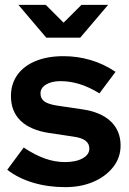

<svg xmlns="http://www.w3.org/2000/svg" viewBox="-20 -761 531 791"><path d="M248.8 10Q177.5 10 116.2 -8.4Q54.9 -26.7 9.9 -61.6L77.7 -153.2Q123.5 -122.6 164.8 -108Q206 -93.3 247.2 -93.3Q292.9 -93.3 320.5 -108.7Q348.1 -124 348.1 -149Q348.1 -169.1 332.4 -181.2Q316.7 -193.3 283 -198.1L183.2 -213Q105.3 -224.7 65.2 -263.3Q25.1 -302 25.1 -365Q25.1 -415.6 51.6 -452.5Q78.1 -489.5 126.7 -509.5Q175.3 -529.6 241.8 -529.6Q298.9 -529.6 353.3 -513.6Q407.8 -497.6 455.9 -465L389.7 -376.4Q347 -402.5 307.9 -414.6Q268.7 -426.7 229.2 -426.7Q192.2 -426.7 169.5 -412.6Q146.8 -398.6 146.8 -375.9Q146.8 -354.7 163.1 -343Q179.3 -331.2 217.6 -325.6L317.5 -310.8Q394.6 -300 435.7 -261.4Q476.8 -222.7 476.8 -161.6Q476.8 -112.2 446.9 -73.6Q417.1 -35 365.8 -12.5Q314.6 10 248.8 10ZM168.6 -740.9 242 -667.6 315.4 -740.9H425.4L310.6 -605.9H170.6L55.8 -740.9Z"/></svg>

Font: Red Hat Display
Style: Regular
Weight: 300
Designer: Pentagram, MCKL
Foundry: Pentagram, MCKL
Version: Version 1.023